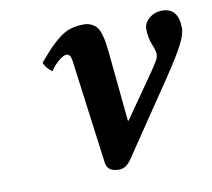

<svg xmlns="http://www.w3.org/2000/svg" viewBox="-59 -510 647 587"><g transform="rotate(-10 265.0 -216.0)"><path d="M317.9 -130.9 319.8 -129.9 414.1 -265.1Q429.7 -288.1 434.8 -297.6Q439.9 -307.1 439.9 -316.9Q439.9 -325.7 430.9 -348.1Q421.9 -370.6 421.9 -396Q421.9 -415.5 439 -429.7Q456.1 -443.8 479 -443.8Q529.8 -443.8 529.8 -379.9Q529.8 -361.3 513.7 -330.1Q497.6 -298.8 460.9 -244.1L304.2 -12.2Q287.6 12.2 266.1 12.2Q229.5 12.2 226.1 -16.1L183.1 -340.8Q180.2 -361.8 168 -361.8Q158.2 -361.8 142.8 -348.6Q127.4 -335.4 117.2 -319.8Q98.6 -332 91.8 -350.1Q113.8 -376 127.7 -390.6Q141.6 -405.3 159.2 -418.9Q176.8 -432.6 195.1 -438.2Q213.4 -443.8 235.8 -443.8Q250 -443.8 260.5 -438.2Q271 -432.6 276.9 -425Q282.7 -417.5 287.1 -402.3Q291.5 -387.2 293 -376Q294.4 -364.7 296.9 -344.2Z"/></g></svg>

Font: Linux Libertine
Style: Bold Italic
Weight: 700
Italic angle: -11.5°
Designer: Philipp H. Poll
Foundry: Philipp H. Poll
Version: Version 4.0.5